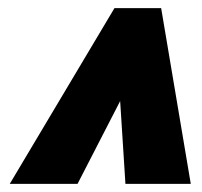

<svg xmlns="http://www.w3.org/2000/svg" viewBox="-20 -710 497 473"><path d="M262 -690H377L450 -257H289L276 -461L171 -257H4Z"/></svg>

Font: Decalotype Black Italic
Style: Regular
Weight: 900
Italic angle: -12°
Designer: Alfredo Marco Pradil
Foundry: Alfredo Marco Pradil
Version: Version 1.0